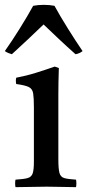

<svg xmlns="http://www.w3.org/2000/svg" viewBox="-37 -772 361 793"><path d="M277 1Q249 1 220 0Q191 -1 156 -1Q124 -1 90.5 0Q57 1 27 1Q24 -15 27 -30Q61 -32 77 -36.5Q93 -41 98 -56Q103 -71 103 -104V-328Q103 -367 100 -386Q97 -405 82 -412.5Q67 -420 30 -425Q27 -439 30 -451Q72 -459 112 -471.5Q152 -484 189 -497L206 -491Q205 -460 204.5 -433Q204 -406 204 -382V-114Q204 -75 208.5 -58Q213 -41 228.5 -36.5Q244 -32 277 -30Q280 -15 277 1ZM143 -671Q113 -642 80 -611Q47 -580 12 -548Q5 -550 -2.5 -553Q-10 -556 -17 -561Q12 -602 44.5 -654Q77 -706 100 -748Q110 -750 121 -751Q132 -752 144 -752Q156 -752 167 -751Q178 -750 188 -748Q211 -706 243.5 -654Q276 -602 304 -561Q292 -551 275 -548Q239 -580 206 -611Q173 -642 143 -671Z"/></svg>

Font: Castoro
Style: Regular
Weight: 400
Designer: John Hudson
Foundry: Tiro Typeworks Ltd.
Version: Version 2.04